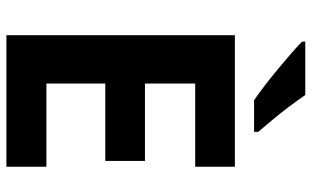

<svg xmlns="http://www.w3.org/2000/svg" viewBox="-207 -767 974 600"><g transform="rotate(90 280.0 -467.0)"><path d="M501 0H90V-714H501V-590H241V-433H483V-309H241V-125H501ZM277 -934Q292 -912 312.5 -884.5Q333 -857 354.5 -831.5Q376 -806 392 -787V-774H293Q274 -787 248.5 -806.5Q223 -826 196.5 -848Q170 -870 147 -890Q124 -910 110 -924V-934Z"/></g></svg>

Font: Noto IKEA Latin
Style: Bold
Weight: 700
Designer: Monotype Design Team
Foundry: Monotype Imaging Inc.
Version: Version 1.0